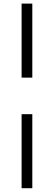

<svg xmlns="http://www.w3.org/2000/svg" viewBox="-20 -760 292 1040"><path d="M155 -339.5H97V-740.5H155ZM97 259.5V-141.5H155V259.5Z"/></svg>

Font: Newsreader 16pt 16pt
Style: Regular
Weight: 400
Version: Version 1.003